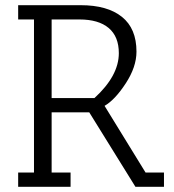

<svg xmlns="http://www.w3.org/2000/svg" viewBox="-20 -720 672 740"><path d="M50 -645V-700H291Q394 -700 450 -655Q506 -610 506 -521Q506 -462 464.5 -398.5Q423 -335 383 -312L541 -55H612V0H502L324 -287H179V-55H252V0H50V-55H111V-645ZM286 -645H179V-342H344Q438 -428 438 -515Q438 -579 399 -612Q360 -645 286 -645Z"/></svg>

Font: Antic Slab
Style: Regular
Weight: 400
Designer: Santiago Orozco
Foundry: Santiago Orozco
Version: Version 001.001